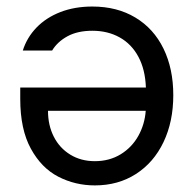

<svg xmlns="http://www.w3.org/2000/svg" viewBox="-20 -561 593 588"><path d="M510.7 -269.5Q510.7 -188.5 480.7 -125.7Q450.7 -63 396.2 -28.1Q341.8 6.8 270.5 6.8Q210.4 6.8 158.7 -19.8Q106.9 -46.4 74.5 -105.7Q42 -165 42 -257.8V-293H426.8Q424.8 -348.1 403.8 -387.2Q382.8 -426.3 346.4 -446.5Q310.1 -466.8 262.7 -466.8Q217.8 -466.8 186.8 -450Q155.8 -433.1 139.6 -406.2H49.8Q62.5 -446.3 92 -476.8Q121.6 -507.3 165.3 -524.2Q209 -541 262.7 -541Q338.4 -541 394.5 -507.3Q450.7 -473.6 480.7 -412.1Q510.7 -350.6 510.7 -269.5ZM270.5 -67.4Q314.9 -67.4 349.4 -88.4Q383.8 -109.4 403.6 -144.8Q423.3 -180.2 426.3 -221.7H127Q127 -177.2 144.8 -142.3Q162.6 -107.4 195.3 -87.4Q228 -67.4 270.5 -67.4Z"/></svg>

Font: Pretendard GOV
Style: Regular
Weight: 400
Designer: Base glyphs from Inter by Rasmus Andersson; Hangeul glyphs from Noto Sans CJK(Source Han Sans) by Jang Soo-young and Kan
Foundry: Kil Hyung-jin
Version: Version 1.309